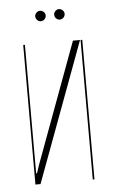

<svg xmlns="http://www.w3.org/2000/svg" viewBox="-48 -644 399 677"><g transform="rotate(-5 152.0 -305.5)"><path d="M251 -495 68 -1H50V-495H56V-40H59L69 -70L226 -495ZM253 -495H259V-1H253ZM101 -592Q101 -599 106.5 -604.5Q112 -610 119 -610Q127 -610 132.5 -604.5Q138 -599 138 -592Q138 -584 132.5 -578.5Q127 -573 119 -573Q112 -573 106.5 -578.5Q101 -584 101 -592ZM168 -592Q168 -599 173.5 -604.5Q179 -610 186 -610Q194 -610 199.5 -604.5Q205 -599 205 -592Q205 -584 199.5 -578.5Q194 -573 186 -573Q179 -573 173.5 -578.5Q168 -584 168 -592Z"/></g></svg>

Font: Moniqa Thin Display
Style: Regular
Weight: 100
Designer: Rajesh Rajput
Foundry: Rajesh Rajput
Version: Version 1.000